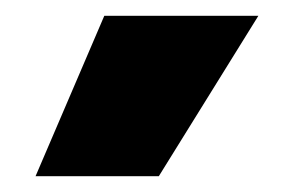

<svg xmlns="http://www.w3.org/2000/svg" viewBox="-20 -722 372 243"><path d="M112 -702H307L181 -499H25Z"/></svg>

Font: Pridi
Style: Bold
Weight: 700
Designer: Katatrad Team
Foundry: CadsonDemak
Version: Version 1.001